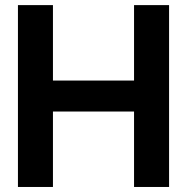

<svg xmlns="http://www.w3.org/2000/svg" viewBox="-20 -743 743 763"><path d="M51.3 -722.7V0H190.4V-299.8H512.7V0H651.9V-722.7H512.7V-422.9H190.4V-722.7Z"/></svg>

Font: Giphurs
Style: Regular
Weight: 400
Version: Version 2.010